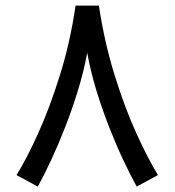

<svg xmlns="http://www.w3.org/2000/svg" viewBox="-20 -653 629 692"><path d="M252.4 -632.8H336.4Q356.4 -500 393.1 -382.1Q429.7 -264.2 471.9 -171.6Q514.2 -79.1 549.3 -22L472.7 19.5Q450.7 -20 424.8 -75Q398.9 -129.9 373.5 -194.6Q348.1 -259.3 327.1 -327.9Q306.2 -396.5 294.4 -462.9Q282.2 -396.5 261.2 -327.9Q240.2 -259.3 214.8 -194.6Q189.5 -129.9 163.8 -75Q138.2 -20 116.2 19.5L39.6 -22Q75.2 -79.1 117.2 -171.6Q159.2 -264.2 196 -382.1Q232.9 -500 252.4 -632.8Z"/></svg>

Font: Vazirmatn RD UI FD
Style: Regular
Weight: 400
Designer: Saber Rastikerdar
Foundry: Saber Rastikerdar
Version: Version 33.003